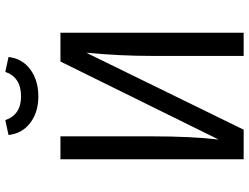

<svg xmlns="http://www.w3.org/2000/svg" viewBox="-127 -808 935 721"><g transform="rotate(-90 340.5 -447.5)"><path d="M578 0H491V-343Q491 -466 503 -591L214 0H103V-688H189V-345Q189 -195 177 -94L470 -688H578ZM339 -771Q280 -771 240 -801Q200 -831 194 -883L250 -895Q270 -836 339 -836Q411 -836 431 -895L487 -883Q481 -831 440 -801Q399 -771 339 -771Z"/></g></svg>

Font: FiraSans
Style: Regular
Weight: 350
Designer: Carrois Corporate & Edenspiekermann AG
Foundry: Carrois Corporate GbR & Edenspiekermann AG
Version: Version 3.106;PS 003.106;hotconv 1.0.70;makeotf.lib2.5.58329